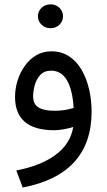

<svg xmlns="http://www.w3.org/2000/svg" viewBox="-20 -590 484 872"><path d="M152.3 -516.1Q152.3 -539.1 168.9 -554.7Q185.5 -570.3 209.5 -570.3Q233.4 -570.3 249.8 -554.7Q266.1 -539.1 266.1 -516.1Q266.1 -493.2 249.8 -477.5Q233.4 -461.9 209.5 -461.9Q185.5 -461.9 168.9 -477.5Q152.3 -493.2 152.3 -516.1ZM396 -83.5Q396 201.7 83 261.7L54.2 184.1Q166.5 162.6 233.4 112.5Q300.3 62.5 312.5 -13.2Q293.9 -7.3 269.5 -2.9Q245.1 1.5 226.6 1.5Q48.3 1.5 48.3 -149.9Q48.3 -186 59.3 -222.4Q70.3 -258.8 91.6 -289.3Q112.8 -319.8 143.6 -338.4Q174.3 -356.9 213.4 -356.9Q259.8 -356.9 294.2 -334Q328.6 -311 351.1 -272Q373.5 -232.9 384.8 -184.1Q396 -135.3 396 -83.5ZM229 -86.9Q272 -86.9 314.5 -99.6Q309.6 -181.6 284.2 -225.3Q258.8 -269 212.4 -269Q180.2 -269 162.4 -249Q144.5 -229 137.5 -201.9Q130.4 -174.8 130.4 -152.8Q130.4 -117.2 154.8 -102.1Q179.2 -86.9 229 -86.9Z"/></svg>

Font: Vazirmatn RD FD
Style: Regular
Weight: 400
Designer: Saber Rastikerdar
Foundry: Saber Rastikerdar
Version: Version 33.003